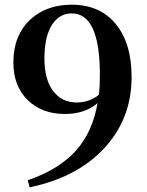

<svg xmlns="http://www.w3.org/2000/svg" viewBox="-20 -777 624 817"><path d="M106 20 98 -10Q230 -55 303 -136Q374 -215 395 -338Q341 -292 256 -292Q160 -292 99 -350Q36 -411 37 -513Q37 -626 109 -694Q178 -757 285 -757Q405 -757 472.5 -675Q540 -593 540 -449Q540 -274 426 -149Q310 -22 106 20ZM306 -341Q361 -341 401 -374Q405 -410 405 -459Q405 -720 285 -720Q234 -720 203 -674Q169 -623 169 -528Q169 -439 206 -390Q243 -341 306 -341Z"/></svg>

Font: GenRyuMin TW B
Style: Regular
Weight: 700
Version: Version 1.501;PS 1;hotconv 16.6.51;makeotf.lib2.5.65220